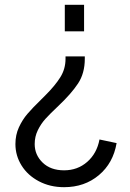

<svg xmlns="http://www.w3.org/2000/svg" viewBox="-20 -556 539 797"><path d="M44 42Q44 4 58.5 -27.5Q73 -59 94 -83.5Q115 -108 151 -143L169 -161Q209 -201 230.5 -235.5Q252 -270 252 -312V-322H332V-312Q332 -252 304 -209.5Q276 -167 222 -116Q187 -83 168.5 -62.5Q150 -42 137 -15.5Q124 11 124 42Q124 87 157 119Q190 151 246 151Q302 151 342 116Q382 81 393 23L464 38Q450 121 390.5 171Q331 221 246 221Q188 221 141.5 196.5Q95 172 69.5 131Q44 90 44 42ZM249 -536H329V-426H249Z"/></svg>

Font: Eudoxus Sans
Style: Regular
Weight: 400
Designer: Stijn de Vries
Foundry: tokotype
Version: Version 2.005